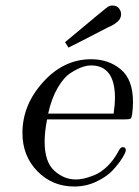

<svg xmlns="http://www.w3.org/2000/svg" viewBox="-20 -662 500 693"><path d="M61 -182.1Q61 -283.2 135.5 -365.7Q210 -448.2 309.1 -448.2Q372.1 -448.2 416 -411.6Q460 -375 460 -293.9Q460 -272 457 -250Q455.1 -235.8 450.4 -233.4Q445.8 -231 428.2 -231H149.9Q141.1 -186 141.1 -150.9Q141.1 -77.6 176 -45.9Q210.9 -14.2 253.9 -14.2Q267.1 -14.2 283 -17.6Q298.8 -21 322 -30.5Q345.2 -40 368.2 -62.5Q391.1 -85 408.2 -117.2Q415 -131.3 422.9 -130.9Q434.1 -130.9 434.1 -120.1Q434.1 -112.3 421.6 -92Q409.2 -71.8 387.7 -48.3Q366.2 -24.9 328.6 -6.8Q291 11.2 248 11.2Q168.9 11.2 115 -43.9Q61 -99.1 61 -182.1ZM153.8 -252H390.1Q395 -286.1 395 -308.1Q395 -426.3 308.1 -425.8Q294.9 -425.8 278.1 -420.4Q261.2 -415 236.1 -399.4Q210.9 -383.8 188.5 -345.5Q166 -307.1 153.8 -252ZM214.8 -509.8Q361.8 -632.8 369.4 -637.5Q377 -642.1 386.2 -642.1Q400.4 -642.1 408.7 -632.6Q417 -623 417 -610.8Q417 -604 414.6 -597.9Q412.1 -591.8 408.4 -587.9Q404.8 -584 398.9 -579.6Q393.1 -575.2 389.6 -573Q386.2 -570.8 379.2 -567.4Q372.1 -564 371.1 -564Q248 -500 227.1 -490.2Z"/></svg>

Font: CMU Serif Extra
Style: RomanSlanted
Weight: 500
Italic angle: -9.46001°
Version: Version 0.7.0